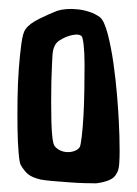

<svg xmlns="http://www.w3.org/2000/svg" viewBox="-20 -637 313 438"><path d="M208 -597.7Q217.8 -589.8 225.6 -560.1Q233.4 -530.3 238.8 -492.7Q244.1 -455.1 247.1 -418.5Q250 -381.8 251 -361.3Q252 -344.7 252.4 -326.7Q252.9 -308.6 252.9 -292.5Q252.9 -276.4 252 -263.7Q251 -251 248 -245.1Q242.2 -231.4 229 -226.1Q215.8 -220.7 199.2 -218.8Q190.4 -218.8 172.9 -219.2Q155.3 -219.7 136.2 -221.2Q117.2 -222.7 99.6 -224.1Q82 -225.6 72.3 -227.5Q52.7 -232.4 43.9 -239.7Q35.2 -247.1 27.3 -260.7Q24.4 -265.6 22.5 -288.1Q20.5 -310.5 20 -342.3Q19.5 -374 20 -410.6Q20.5 -447.3 22.9 -480Q25.4 -512.7 28.8 -537.6Q32.2 -562.5 38.1 -570.3Q46.9 -583 69.8 -594.2Q92.8 -605.5 110.4 -612.3Q119.1 -615.2 131.3 -616.2Q143.6 -617.2 157.2 -615.7Q170.9 -614.3 184.1 -609.9Q197.3 -605.5 208 -597.7ZM162.1 -301.8Q164.1 -305.7 166.5 -325.7Q168.9 -345.7 170.4 -372.6Q171.9 -399.4 172.4 -430.7Q172.9 -461.9 172.9 -488.8Q172.9 -515.6 170.9 -533.7Q168.9 -551.8 166 -554.7Q161.1 -558.6 153.3 -558.1Q145.5 -557.6 137.7 -555.2Q129.9 -552.7 123.5 -549.3Q117.2 -545.9 114.3 -543.9Q100.6 -534.2 99.6 -508.8Q99.6 -504.9 98.6 -489.3Q97.7 -473.6 97.2 -452.1Q96.7 -430.7 96.7 -406.2Q96.7 -381.8 97.2 -360.4Q97.7 -338.9 99.6 -322.8Q101.6 -306.6 105.5 -302.7Q110.4 -296.9 118.2 -293.5Q126 -290 134.8 -290Q143.6 -290 150.9 -293Q158.2 -295.9 162.1 -301.8Z"/></svg>

Font: Jolly Lodger
Style: Regular
Weight: 400
Designer: Stuart Sandler
Foundry: Font Diner, Inc
Version: Version 1.000